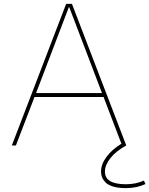

<svg xmlns="http://www.w3.org/2000/svg" viewBox="-20 -750 770 990"><path d="M506 -270 337 -713H335L166 -270ZM514 -250H158L62 0H41L321 -730H351L631 0Q578 29 549.5 65Q521 101 521 135Q521 200 629 200Q681 200 722 181L730 199Q685 220 629 220Q589 220 562 211.5Q535 203 522.5 189Q510 175 505.5 162Q501 149 501 135Q501 97 529 59Q557 21 606 -9Z"/></svg>

Font: Mplus 1p Thin
Style: Regular
Weight: 250
Version: Version 1.061